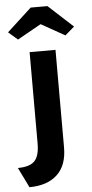

<svg xmlns="http://www.w3.org/2000/svg" viewBox="-100 -807 500 1049"><g transform="rotate(-5 150.5 -282.5)"><path d="M18 206 -36 96Q29 96 56 68Q83 40 83 -28V-529H225V6Q225 105 170 155.5Q115 206 18 206ZM26 -603 -25 -647 110 -771H202L337 -647L286 -603L156 -676Z"/></g></svg>

Font: Lexend Deca SemiBold
Style: Regular
Weight: 600
Designer: Bonnie Shaver-Troup, Thomas Jockin
Foundry: Lexend
Version: Version 1.008; ttfautohint (v1.8.4.7-5d5b)